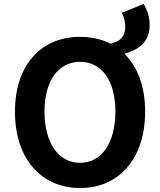

<svg xmlns="http://www.w3.org/2000/svg" viewBox="-20 -941 810 975"><path d="M387 -114C277 -114 206 -216 206 -374C206 -532 277 -627 387 -627C496 -627 566 -532 566 -374C566 -216 496 -114 387 -114ZM387 14C582 14 717 -133 717 -374C717 -503 678 -603 612 -668C696 -692 740 -736 740 -814C740 -857 725 -896 709 -921L599 -876C608 -858 616 -832 616 -805C616 -754 591 -732 541 -719C496 -742 444 -754 387 -754C191 -754 56 -614 56 -374C56 -133 191 14 387 14Z"/></svg>

Font: Noto Sans Mono CJK TC
Style: Bold
Weight: 700
Designer: Ryoko NISHIZUKA 西塚涼子 (kana, bopomofo & ideographs); Paul D. Hunt (Latin, Greek & Cyrillic); Sandoll Communications 산돌커뮤니
Foundry: Adobe
Version: Version 2.004;hotconv 1.0.118;makeotfexe 2.5.65603